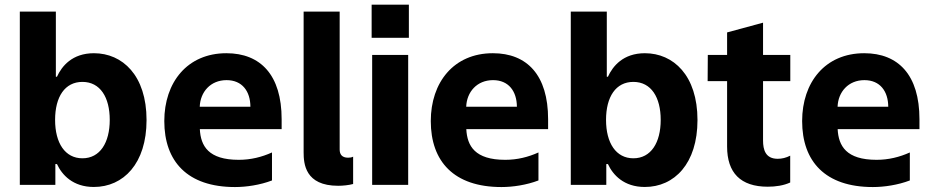

<svg xmlns="http://www.w3.org/2000/svg" viewBox="-20 -776 3912 806"><path d="M63.2 0H212.4V-87.4H219.1C240.1 -41.9 285.9 8.9 373.9 8.9C498.2 8.9 595.2 -89.5 595.2 -272C595.2 -459.5 494 -552.6 374.3 -552.6C283 -552.6 239.3 -498.2 219.1 -453.8H214.5V-727.3H63.2ZM211.3 -272.7C211.3 -370 252.5 -432.2 326 -432.2C400.9 -432.2 440.7 -367.2 440.7 -272.7C440.7 -177.6 400.2 -111.5 326 -111.5C253.2 -111.5 211.3 -175.4 211.3 -272.7Z M1162.3 -275.6C1162.3 -460.9 1073.9 -552.6 930.4 -552.6C766 -552.6 669.7 -430 669.7 -267.8C669.7 -98.7 766.3 9.2 966.6 9.2C1013.8 9.2 1071.7 0.7 1121.8 -18.5V-136C1078.5 -116.5 1032.7 -105.1 982.2 -105.1C855.1 -105.1 822.4 -163 818.9 -234H1162.3ZM818.5 -327.8C820.7 -389.9 863.6 -439.6 931.1 -439.6C996.8 -439.6 1030.9 -392.8 1031.2 -327.8Z M1399.5 3.9C1419 3.9 1444.2 1.4 1462.4 -3.6V-118.3C1456.7 -115.1 1448.9 -114 1441.4 -114C1414.4 -114 1405.9 -129.3 1405.9 -148.4V-727.3H1254.6V-136.7C1254.6 -88.8 1260.7 3.9 1399.5 3.9Z M1540.1 -756.4V-617.2H1696.4V-756.4ZM1542.3 0H1693.5V-545.5H1542.3Z M2280.9 -275.6C2280.9 -460.9 2192.5 -552.6 2049 -552.6C1884.6 -552.6 1788.4 -430 1788.4 -267.8C1788.4 -98.7 1884.9 9.2 2085.2 9.2C2132.5 9.2 2190.3 0.7 2240.4 -18.5V-136C2197.1 -116.5 2151.3 -105.1 2100.9 -105.1C1973.7 -105.1 1941.1 -163 1937.5 -234H2280.9ZM1937.1 -327.8C1939.3 -389.9 1982.2 -439.6 2049.7 -439.6C2115.4 -439.6 2149.5 -392.8 2149.9 -327.8Z M2376.1 0H2525.2V-87.4H2532C2552.9 -41.9 2598.7 8.9 2686.8 8.9C2811.1 8.9 2908 -89.5 2908 -272C2908 -459.5 2806.8 -552.6 2687.1 -552.6C2595.9 -552.6 2552.2 -498.2 2532 -453.8H2527.3V-727.3H2376.1ZM2524.1 -272.7C2524.1 -370 2565.3 -432.2 2638.8 -432.2C2713.8 -432.2 2753.6 -367.2 2753.6 -272.7C2753.6 -177.6 2713.1 -111.5 2638.8 -111.5C2566.1 -111.5 2524.1 -175.4 2524.1 -272.7Z M3297.6 -435.4V-545.5H3183.2V-680.8L3032.3 -639.9V-545.5H2951.3L2950.6 -435.4H3032.3V-160.9C3032.3 -50.8 3088.4 7.8 3203.1 7.8C3236.2 7.8 3269.9 2.8 3297.2 -9.9V-122.5C3279.8 -113.6 3262.4 -109.4 3244.7 -109.4C3193.2 -109.4 3183.2 -147.7 3183.2 -186.1V-435.4Z M3839.8 -275.6C3839.8 -460.9 3751.4 -552.6 3608 -552.6C3443.5 -552.6 3347.3 -430 3347.3 -267.8C3347.3 -98.7 3443.9 9.2 3644.2 9.2C3691.4 9.2 3749.3 0.7 3799.4 -18.5V-136C3756 -116.5 3710.2 -105.1 3659.8 -105.1C3532.7 -105.1 3500 -163 3496.4 -234H3839.8ZM3496.1 -327.8C3498.2 -389.9 3541.2 -439.6 3608.7 -439.6C3674.4 -439.6 3708.5 -392.8 3708.8 -327.8Z"/></svg>

Font: TID UI
Style: Bold
Weight: 700
Designer: The TID Project Authors
Foundry: Bakken & Bæck
Version: Version 1.001;hotconv 1.0.109;makeotfexe 2.5.65596